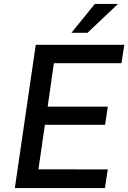

<svg xmlns="http://www.w3.org/2000/svg" viewBox="-20 -949 648 969"><path d="M55 0 160.5 -723H607.5L593 -630H252L220.5 -410.5H524L510.5 -319H206.5L174 -94.5L524 -94L509.5 0ZM458.5 -929H575.5L421.5 -783.5H340.5Z"/></svg>

Font: Public Sans Medium
Style: Italic
Weight: 500
Italic angle: -8°
Designer: The Public Sans project authors (U.S. Web Design System). Libre Franklin designed by Pablo Impallari and Rodrigo Fuenzal
Version: Version 1.007; ttfautohint (v1.8.1) -l 8 -r 50 -G 200 -x 14 